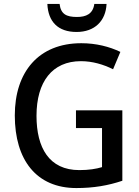

<svg xmlns="http://www.w3.org/2000/svg" viewBox="-20 -943 705 973"><path d="M520 -923H458C451 -872 416 -857 370 -857C317 -857 288 -871 282 -923H220C224 -833 274 -781 368 -781C460 -781 516 -837 520 -923ZM365 -384V-294H497V-96C467 -87 430 -81 382 -81C229 -81 165 -194 165 -356C165 -529 245 -633 390 -633C449 -633 505 -616 553 -592L590 -680C534 -707 466 -724 392 -724C175 -724 55 -578 55 -358C55 -133 164 10 367 10C455 10 529 -3 600 -27V-384Z"/></svg>

Font: Noto Sans Khmer SemiCondensed Medium
Style: Regular
Weight: 500
Width: 4
Designer: Danh Hong and the Monotype Design Team
Foundry: Monotype Imaging Inc.
Version: Version 2.004